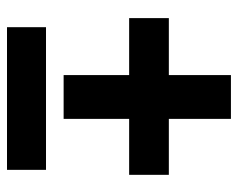

<svg xmlns="http://www.w3.org/2000/svg" viewBox="-86 -594 679 548"><g transform="rotate(90 254.0 -320.5)"><path d="M194.8 -162.1V-349.1H32.2V-462.4H194.8V-639.6H319.8V-462.4H479.5V-349.1H319.8V-162.1ZM58.1 -0.5V-111.8H465.3V-0.5Z"/></g></svg>

Font: Roboto Slab
Style: Bold
Weight: 700
Designer: Google
Version: Version 2.000; ttfautohint (v1.8.1.43-b0c9)